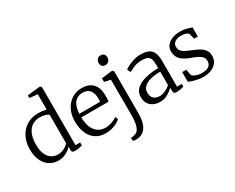

<svg xmlns="http://www.w3.org/2000/svg" viewBox="-133 -1373 2657 2170"><g transform="rotate(-30 1196.0 -288.0)"><path d="M253.5 11Q211 11 171.5 -5.5Q132 -22 101.2 -56Q70.5 -90 52.8 -141.5Q35 -193 35 -263.5Q35 -349 69.2 -418.2Q103.5 -487.5 167.5 -528.2Q231.5 -569 319 -569Q348.5 -569 375.8 -565.8Q403 -562.5 425 -557V-756.5L321.5 -766.5V-802L485 -819H487L506 -805V-44.5H567V-6Q547.5 -1.5 523.5 3.8Q499.5 9 471.5 9Q451 9 440 2Q429 -5 429 -34V-69Q411.5 -49.5 386 -31Q360.5 -12.5 327.2 -0.8Q294 11 253.5 11ZM286 -51.5Q317.5 -51.5 345 -62Q372.5 -72.5 393.2 -87.8Q414 -103 425 -117.5V-485.5Q417 -499 384 -509.2Q351 -519.5 312.5 -519.5Q259 -519.5 216.5 -494.5Q174 -469.5 148.8 -416Q123.5 -362.5 122.5 -277.5Q121.5 -196.5 144 -146.8Q166.5 -97 204.2 -74.2Q242 -51.5 286 -51.5Z M874 11Q795.5 11 741.8 -26Q688 -63 660.8 -128.5Q633.5 -194 633.5 -279.5Q633.5 -344 652.8 -397.2Q672 -450.5 706.5 -489Q741 -527.5 787.5 -548.2Q834 -569 889 -569Q977.5 -569 1027.5 -518.8Q1077.5 -468.5 1080.5 -371.5Q1080.5 -343 1079.5 -321.5Q1078.5 -300 1074.5 -283.5H719.5Q719.5 -233 730.8 -189.8Q742 -146.5 764.8 -114Q787.5 -81.5 821.5 -63.5Q855.5 -45.5 900 -45.5Q943 -45.5 986.8 -61Q1030.5 -76.5 1053.5 -96.5L1069.5 -60Q1050.5 -40.5 1019.5 -24.5Q988.5 -8.5 950.5 1.2Q912.5 11 874 11ZM720.5 -330 991 -330.5Q992.5 -338.5 993.2 -352Q994 -365.5 994 -374.5Q994 -436 965 -477.2Q936 -518.5 869 -518.5Q839 -518.5 813.2 -508.5Q787.5 -498.5 767.8 -476.2Q748 -454 736 -418Q724 -382 720.5 -330Z M1149.5 243Q1144.5 243.5 1132.2 243.2Q1120 243 1108 242Q1096 241 1093 239L1089 198.5Q1096.5 199 1112.2 196.8Q1128 194.5 1146 188Q1176.5 178.5 1193.5 148.8Q1210.5 119 1217.2 74Q1224 29 1224 -25L1223 -484.5L1143 -502.5V-550L1281.5 -566H1284L1302.5 -550V-5.5Q1302.5 56.5 1292.2 101.8Q1282 147 1262 177.2Q1242 207.5 1213.8 223.5Q1185.5 239.5 1149.5 243ZM1251.5 -659Q1224.5 -659 1210.5 -675.2Q1196.5 -691.5 1196.5 -716.5Q1196.5 -741 1211.8 -761.5Q1227 -782 1258.5 -782H1259.5Q1287 -782 1301 -765.5Q1315 -749 1315 -724.5Q1315 -699.5 1299.8 -679.2Q1284.5 -659 1252.5 -659Z M1583 11Q1538.5 11 1500.8 -5.5Q1463 -22 1439.8 -56.8Q1416.5 -91.5 1416.5 -145.5Q1416.5 -198 1445.2 -233.5Q1474 -269 1522.2 -290.2Q1570.5 -311.5 1629.8 -321.5Q1689 -331.5 1751 -332.5V-374.5Q1751 -424 1740.5 -451.5Q1730 -479 1704 -490.2Q1678 -501.5 1631.5 -501.5Q1573 -501.5 1528.8 -482Q1484.5 -462.5 1460.5 -448.5L1438.5 -492.5Q1448 -501 1480.2 -518.5Q1512.5 -536 1558 -550.5Q1603.5 -565 1651 -565Q1717.5 -565 1757 -546Q1796.5 -527 1813.5 -484.8Q1830.5 -442.5 1830.5 -372.5V-44H1892.5V-7.5Q1881.5 -4.5 1865.5 -1Q1849.5 2.5 1832.2 5Q1815 7.5 1800 7.5Q1778.5 7.5 1768 1Q1757.5 -5.5 1757.5 -34.5V-70Q1745.5 -59 1720.2 -39.8Q1695 -20.5 1660 -4.8Q1625 11 1583 11ZM1613 -48Q1643 -48 1682 -65.8Q1721 -83.5 1751 -109V-285.5Q1668 -285 1613.8 -268.5Q1559.5 -252 1532.5 -222.8Q1505.5 -193.5 1505.5 -155.5Q1505.5 -116 1519.5 -92.2Q1533.5 -68.5 1558 -58.2Q1582.5 -48 1613 -48Z M2143 11Q2112 11 2076.2 4Q2040.5 -3 2010 -12.8Q1979.5 -22.5 1963.5 -31V-157H2017L2032 -79Q2039 -68.5 2057.2 -58.2Q2075.5 -48 2100.5 -41.8Q2125.5 -35.5 2153 -35.5Q2197 -35.5 2223.8 -46.8Q2250.5 -58 2262.8 -78.2Q2275 -98.5 2275 -125.5Q2275 -155 2258.2 -175.8Q2241.5 -196.5 2208.2 -213.5Q2175 -230.5 2125 -248.5Q2073 -267.5 2038.8 -291Q2004.5 -314.5 1987.5 -346.8Q1970.5 -379 1970.5 -424.5Q1970.5 -468.5 1997 -500.2Q2023.5 -532 2067.8 -549Q2112 -566 2164 -566Q2203.5 -566 2234 -560Q2264.5 -554 2285.8 -546.5Q2307 -539 2317.5 -535.5V-416.5H2269L2250.5 -489.5Q2245.5 -498.5 2231 -505.5Q2216.5 -512.5 2196.5 -516.5Q2176.5 -520.5 2156 -520.5Q2122.5 -521 2097.5 -511Q2072.5 -501 2058.8 -483.2Q2045 -465.5 2045 -441.5Q2045 -403.5 2064.2 -381.8Q2083.5 -360 2113.5 -346Q2143.5 -332 2176.5 -318.5Q2209.5 -305 2240.5 -290.5Q2271.5 -276 2296 -257Q2320.5 -238 2335 -211.8Q2349.5 -185.5 2349.5 -148Q2349.5 -98 2323.5 -62.5Q2297.5 -27 2251 -8Q2204.5 11 2143 11Z"/></g></svg>

Font: Merriweather 20pt Light
Style: Regular
Weight: 300
Version: Version 2.100